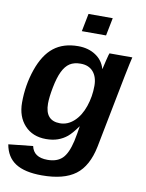

<svg xmlns="http://www.w3.org/2000/svg" viewBox="-102 -794 813 1071"><g transform="rotate(10 304.0 -259.0)"><path d="M210.4 207.5Q113.3 207.5 61 173.8Q8.8 140.1 -3.4 69.3L134.8 54.7Q147.9 116.7 226.6 116.7Q280.3 116.7 310.1 87.9Q339.8 59.1 356.4 -13.2Q366.2 -60.1 371.6 -98.1H370.6Q339.8 -54.7 316.7 -35.6Q293.5 -16.6 264.4 -6.3Q235.4 3.9 197.8 3.9Q122.1 3.9 76.9 -44.9Q31.7 -93.8 31.7 -173.8Q31.7 -272 62.7 -362.1Q93.8 -452.1 148.2 -494.9Q202.6 -537.6 286.1 -537.6Q343.8 -537.6 385.3 -510.3Q426.8 -482.9 439.9 -436H440.9Q443.8 -450.2 452.9 -487.3Q461.9 -524.4 464.4 -528.3H593.8L584.5 -487.8L569.8 -416.5L489.3 -4.9Q466.3 108.9 400.4 158.2Q334.5 207.5 210.4 207.5ZM413.1 -335Q413.1 -385.7 387.7 -414.8Q362.3 -443.8 316.4 -443.8Q279.3 -443.8 255.1 -428.2Q231 -412.6 214.1 -377.7Q197.3 -342.8 186.3 -285.9Q175.3 -229 175.3 -193.4Q175.3 -96.2 259.8 -96.2Q303.2 -96.2 338.9 -128.9Q374.5 -161.6 393.8 -218Q413.1 -274.4 413.1 -335ZM291 -623.5 311 -724.6H448.2L428.2 -623.5Z"/></g></svg>

Font: Liberation Sans
Style: Bold Italic
Weight: 700
Italic angle: -12°
Designer: Steve Matteson
Foundry: Ascender Corporation
Version: Version 2.1.5